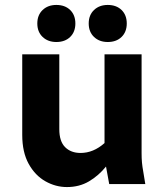

<svg xmlns="http://www.w3.org/2000/svg" viewBox="-20 -745 668 777"><path d="M70 -199V-525H220V-222Q220 -173 243.5 -149.5Q267 -126 306 -126Q358 -126 403 -166V-525H553V-125Q553 -104 554.5 -87.5Q556 -71 560 -49L568 0H422L409 -71Q379 -34 340 -11Q301 12 251 12Q205 12 163.5 -11.5Q122 -35 96 -82Q70 -129 70 -199ZM131 -650Q131 -684 152.5 -704.5Q174 -725 208 -725Q243 -725 264 -704.5Q285 -684 285 -650Q285 -616 264 -595.5Q243 -575 208 -575Q174 -575 152.5 -595.5Q131 -616 131 -650ZM339 -650Q339 -684 360.5 -704.5Q382 -725 416 -725Q451 -725 472 -704.5Q493 -684 493 -650Q493 -616 472 -595.5Q451 -575 416 -575Q382 -575 360.5 -595.5Q339 -616 339 -650Z"/></svg>

Font: Radio Canada
Style: Bold
Weight: 700
Designer: Charles Daoud, Etienne Aubert Bonn, Alexandre Saumier Demers, Jacques Le Bailly
Foundry: Radio-Canada
Version: Version 2.104; ttfautohint (v1.8.4.7-5d5b);gftools[0.9.28.de